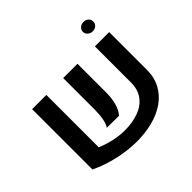

<svg xmlns="http://www.w3.org/2000/svg" viewBox="-172 -952 1182 1182"><g transform="rotate(-45 418.5 -361.0)"><path d="M207.5 -581.5V-125.5Q250.5 -106.9 300.3 -95.9Q350.1 -85 394 -85Q461.9 -85 515.1 -104.2Q568.4 -123.5 599.1 -164.1Q629.9 -204.6 629.9 -267.6V-581.5H754.4V-253.9Q754.4 -185.5 726.3 -134.8Q698.2 -84 649.2 -50.3Q600.1 -16.6 536.1 -0.2Q472.2 16.1 399.4 16.1Q323.2 16.1 240.7 -2.2Q158.2 -20.5 83.5 -56.2V-581.5ZM327.6 -175.3Q340.8 -194.3 347.4 -228.5Q354 -262.7 354 -304.2V-581.5H478.5V-330.1Q478.5 -280.8 466.8 -239.7Q455.1 -198.7 432.6 -174.3ZM686.5 -656.2Q667.5 -656.2 654.3 -668.2Q641.1 -680.2 641.1 -696.8Q641.1 -714.4 654.3 -726.1Q667.5 -737.8 686.5 -737.8Q706.1 -737.8 718.8 -726.1Q731.4 -714.4 731.4 -696.8Q731.4 -679.2 718.8 -667.7Q706.1 -656.2 686.5 -656.2Z"/></g></svg>

Font: Heebo SemiBold
Style: Regular
Weight: 600
Designer: Oded Ezer
Foundry: Ezer Type House
Version: Version 3.100